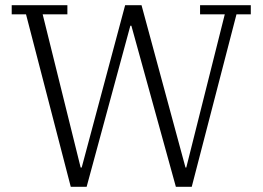

<svg xmlns="http://www.w3.org/2000/svg" viewBox="-20 -718 1009 738"><path d="M80 -663H25V-698H239V-663H144L290 -74H294L461 -698H524L693 -74H696L844 -663H749V-698H944V-663H889L717 0H656L485 -619H481L313 0H252Z"/></svg>

Font: IBM Plex Serif Light
Style: Regular
Weight: 300
Designer: Mike Abbink, Paul van der Laan, Pieter van Rosmalen
Foundry: Bold Monday
Version: Version 3.001